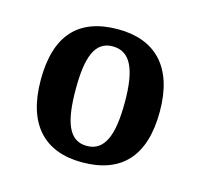

<svg xmlns="http://www.w3.org/2000/svg" viewBox="-62 -785 492 472"><g transform="rotate(15 184.0 -549.5)"><path d="M183 -380C283 -380 336 -436 336 -550C336 -664 279 -719 185 -719C85 -719 33 -664 33 -550C33 -436 88 -380 183 -380ZM184 -422C138 -422 122 -467 122 -550C122 -632 138 -675 183 -675C229 -675 247 -632 247 -550C247 -467 230 -422 184 -422Z"/></g></svg>

Font: Noto Serif Tamil Condensed SemiBold
Style: Italic
Weight: 600
Width: 3
Italic angle: -12°
Designer: Indian Type Foundry, Tom Grace, and the Monotype Design Team
Foundry: Monotype Imaging Inc.
Version: Version 2.003